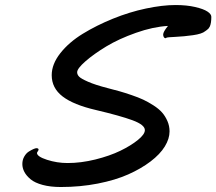

<svg xmlns="http://www.w3.org/2000/svg" viewBox="-20 -729 860 763"><path d="M819.8 -662.1Q819.8 -636.2 813.5 -623Q811 -618.2 808.3 -615.2Q805.7 -612.3 801.5 -609.4Q797.4 -606.4 795.4 -605Q782.7 -594.2 746.6 -589.1Q710.4 -584 677.5 -582.5Q644.5 -581.1 641.6 -579.1Q638.7 -577.1 637.2 -577.1Q634.3 -577.1 631.3 -581.1Q628.4 -585 628.4 -591.8Q628.4 -602.5 647.5 -626Q587.9 -622.6 520.3 -598.6Q452.6 -574.7 402.8 -544.7Q353 -514.6 319.8 -485.6Q286.6 -456.5 286.6 -441.9Q286.6 -432.6 294.2 -424.6Q301.8 -416.5 330.1 -404.1Q358.4 -391.6 407.7 -378.9Q436 -371.6 455.3 -366.2Q474.6 -360.8 502.4 -351.3Q530.3 -341.8 549.6 -332.8Q568.8 -323.7 590.1 -310.1Q611.3 -296.4 624 -282Q636.7 -267.6 645.3 -248Q653.8 -228.5 653.8 -207Q653.8 -177.7 635 -147Q616.2 -116.2 578.4 -87.4Q540.5 -58.6 489.5 -35.9Q438.5 -13.2 368.7 0.5Q298.8 14.2 221.7 14.2Q180.7 14.2 149.7 5.9Q118.7 -2.4 101.8 -16.4Q85 -30.3 76.9 -45.7Q68.8 -61 68.8 -77.1Q68.8 -93.8 76.4 -106.9Q84 -120.1 94.5 -126.7Q105 -133.3 113 -136.7Q121.1 -140.1 124.5 -140.1Q133.3 -140.1 133.3 -134.3Q133.3 -131.8 130.1 -127.4Q127 -123 127 -121.1Q127 -106.9 166.7 -94Q206.5 -81.1 248.5 -81.1Q301.8 -81.1 358.9 -95.2Q416 -109.4 458.3 -129.9Q500.5 -150.4 528.1 -172.9Q555.7 -195.3 555.7 -211.9Q555.7 -232.9 506.8 -251Q458 -269 360.4 -292Q272 -312.5 228.8 -345.7Q185.5 -378.9 185.5 -430.2Q185.5 -474.1 219.7 -517.6Q253.9 -561 308.8 -594.7Q363.8 -628.4 429 -654.8Q494.1 -681.2 559.8 -695.1Q625.5 -709 677.7 -709Q721.7 -709 755.4 -701.2Q789.1 -693.4 804.4 -683.1Q819.8 -672.9 819.8 -662.1Z"/></svg>

Font: Yellowtail
Style: Regular
Weight: 400
Designer: Astigmatic (AOETI)
Foundry: Astigmatic (AOETI)
Version: Version 1.000